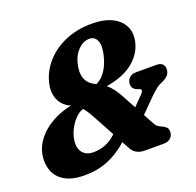

<svg xmlns="http://www.w3.org/2000/svg" viewBox="-127 -847 1018 996"><g transform="rotate(-20 382.0 -349.5)"><path d="M441 -38.5 418 -81Q364 -33 305.8 -9.5Q247.5 14 178 14Q108 14 67.2 -10.5Q26.5 -35 12.2 -75.2Q-2 -115.5 6.5 -163Q14.5 -207 45.2 -245.2Q76 -283.5 124.2 -311Q172.5 -338.5 232.5 -350.5L231.5 -351Q187.5 -369.5 170.2 -412Q153 -454.5 169 -510Q185 -566.5 226.8 -612.2Q268.5 -658 332.8 -685.5Q397 -713 479.5 -713Q545.5 -713 590 -690.8Q634.5 -668.5 652.5 -629.2Q670.5 -590 656.5 -539Q641.5 -482 588.8 -439.8Q536 -397.5 441.5 -381.5Q459.5 -367 473.5 -348.2Q487.5 -329.5 503 -301L542.5 -228L589 -275.5Q604.5 -290.5 605 -298.2Q605.5 -306 595.5 -309.5L581 -314Q572 -317.5 564.2 -327Q556.5 -336.5 557 -350Q557.5 -369.5 570.5 -383.5Q583.5 -397.5 610 -397.5H720Q765 -397.5 764 -357.5Q763.5 -323 721 -304.5Q701 -297 685.2 -284.8Q669.5 -272.5 647.5 -251.5L571.5 -175L604 -115Q610 -103.5 620 -97Q630 -90.5 643 -85Q653.5 -80 662 -71.5Q670.5 -63 670 -47Q669.5 -25.5 655.2 -12.8Q641 0 617.5 0H514Q462.5 0 441 -38.5ZM440 -643.5Q406.5 -643.5 379 -616.5Q351.5 -589.5 341 -548.5Q313.5 -448 390 -412.5Q392.5 -411.5 395 -410Q427 -425 449 -459Q471 -493 481.5 -539.5Q493 -588.5 481.2 -616Q469.5 -643.5 440 -643.5ZM192 -198.5Q177.5 -145 196.8 -114Q216 -83 261.5 -83Q295.5 -83 327.2 -95.5Q359 -108 388 -136L327 -249Q316.5 -268 306.8 -284Q297 -300 285.5 -312.5Q266 -307.5 246.8 -289.2Q227.5 -271 213 -246.5Q198.5 -222 192 -198.5Z"/></g></svg>

Font: Fraunces 9pt S100
Style: Bold Italic
Weight: 700
Italic angle: -16°
Version: Version 1.000; ttfautohint (v1.8.3)